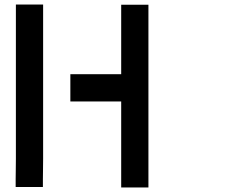

<svg xmlns="http://www.w3.org/2000/svg" viewBox="-20 -821 1024 846"><path d="M49 3V-6V-31Q49 -48 49.5 -71Q50 -94 50 -122V-399V-676V-767V-792V-801H170V-792V-767V-676V-399V-122Q170 -94 169.5 -71Q169 -48 169 -31V-6V3ZM290 -494H293H301H330H419H508H514V-674V-765V-791V-800H634V-791V-765V-674V-397V-121V-30V-4V5H514V-4V-30V-121V-374H508H419H330H301H293H290Z"/></svg>

Font: FoundationLogo
Style: Medium
Weight: 500
Version: Version 0.3